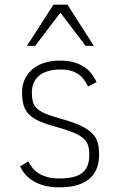

<svg xmlns="http://www.w3.org/2000/svg" viewBox="-20 -786 507 821"><path d="M403.8 -125Q403.8 -92.8 394 -66.9Q384.3 -41 363.8 -22.7Q343.3 -4.4 310.8 5.4Q278.3 15.1 232.9 15.1Q192.9 15.1 163.8 6.1Q134.8 -2.9 115 -16.6Q95.2 -30.3 83.5 -45.9Q71.8 -61.5 65.9 -74.2L101.1 -96.2Q108.4 -80.6 119.6 -67.1Q130.9 -53.7 146.7 -43.9Q162.6 -34.2 183.6 -28.6Q204.6 -22.9 231.9 -22.9Q263.2 -22.9 287.6 -27.8Q312 -32.7 328.4 -44.2Q344.7 -55.7 353.3 -75.2Q361.8 -94.7 361.8 -124Q361.8 -147.5 356.4 -164.6Q351.1 -181.6 335.7 -195.1Q320.3 -208.5 292.7 -219.7Q265.1 -231 221.2 -243.2Q177.2 -254.9 148.7 -267.6Q120.1 -280.3 103.8 -297.1Q87.4 -314 80.8 -336.7Q74.2 -359.4 74.2 -392.1Q74.2 -417.5 83.7 -441.7Q93.3 -465.8 113 -484.9Q132.8 -503.9 163.6 -515.4Q194.3 -526.9 236.8 -526.9Q271.5 -526.9 296.9 -519.3Q322.3 -511.7 340.8 -499.3Q359.4 -486.8 371.8 -470Q384.3 -453.1 393.1 -435.1L356.9 -416Q338.4 -454.1 311 -471.4Q283.7 -488.8 238.8 -488.8Q207.5 -488.8 184.6 -481.7Q161.6 -474.6 146.5 -461.7Q131.3 -448.7 123.8 -430.9Q116.2 -413.1 116.2 -391.1Q116.2 -368.2 120.4 -351.8Q124.5 -335.4 137.2 -323Q149.9 -310.5 173.3 -300.5Q196.8 -290.5 234.9 -279.8Q289.1 -265.1 322 -250Q355 -234.9 373.3 -216.8Q391.6 -198.7 397.7 -176.5Q403.8 -154.3 403.8 -125ZM346.2 -589.8 238.3 -731.9 130.4 -589.8H95.2L208.5 -766.1H268.6L381.3 -589.8Z"/></svg>

Font: Clear Sans Thin
Style: Regular
Weight: 250
Foundry: Intel Corporation
Version: Version 1.00